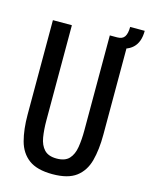

<svg xmlns="http://www.w3.org/2000/svg" viewBox="-131 -966 820 1056"><g transform="rotate(15 279.5 -437.5)"><path d="M272 9Q184 9 137 -26Q90 -61 73 -124.5Q56 -188 56 -273V-810H164V-268Q164 -216 171 -173Q178 -130 201.5 -105Q225 -80 272 -80Q320 -80 343 -105Q366 -130 373 -173Q380 -216 380 -268V-810H487V-273Q487 -188 470 -124.5Q453 -61 406.5 -26Q360 9 272 9ZM412 -754V-810H422Q452 -810 464 -828.5Q476 -847 476 -884H559Q559 -819 524 -786.5Q489 -754 424 -754Z"/></g></svg>

Font: Oswald
Style: Regular
Weight: 400
Designer: Vernon Adams
Foundry: Vernon Adams
Version: Version 4.103; ttfautohint (v1.8.3)